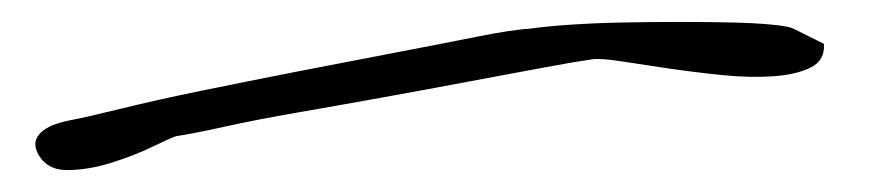

<svg xmlns="http://www.w3.org/2000/svg" viewBox="-20 -86 792 175"><path d="M42 24Q58 21 90.5 13Q123 5 164.5 -3.5Q206 -12 252 -21Q298 -30 340 -38Q382 -46 414.5 -52.5Q447 -59 464 -60Q478 -62 500 -63.5Q522 -65 547.5 -65.5Q573 -66 599.5 -66Q626 -66 647.5 -65.5Q669 -65 684 -63.5Q699 -62 703 -60L731 -46Q732 -31 719 -24.5Q706 -18 685 -16.5Q664 -15 639 -17.5Q614 -20 590 -23.5Q566 -27 547 -30Q528 -33 520 -32Q506 -30 476 -24.5Q446 -19 409 -12Q372 -5 330.5 2.5Q289 10 251.5 16.5Q214 23 184.5 29.5Q155 36 141 38Q137 39 119.5 47.5Q102 56 81 62.5Q60 69 41 69Q22 69 14 53Q11 46 13 41Q15 36 20 32.5Q25 29 31 27Q37 25 42 24Z"/></svg>

Font: Liu Jian Mao Cao
Style: Regular
Weight: 400
Designer: ZhongQi
Foundry: ZhongQi
Version: Version 1.001